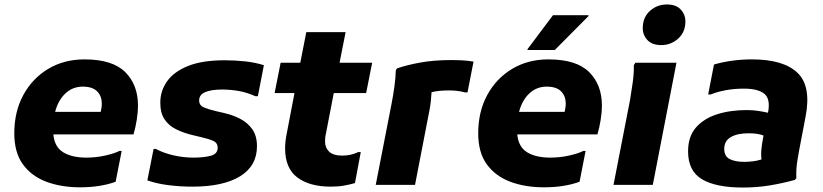

<svg xmlns="http://www.w3.org/2000/svg" viewBox="-20 -828 3687 860"><path d="M339 11Q254 11 187.5 -14Q121 -39 82.5 -92Q44 -145 44 -231Q44 -328 84.5 -402.5Q125 -477 196 -519.5Q267 -562 358 -562Q484 -562 541 -505Q598 -448 598 -356Q598 -325 592.5 -291Q587 -257 578 -226H219Q224 -170 263 -146Q302 -122 367 -122Q409 -122 450 -131Q491 -140 515 -152H525L498 -14Q466 -2 425.5 4.5Q385 11 339 11ZM351 -440Q305 -440 272.5 -409Q240 -378 227 -327H431Q433 -336 434.5 -345Q436 -354 436 -363Q436 -398 415 -419Q394 -440 351 -440Z M668 -161H678Q711 -143 756 -132.5Q801 -122 846 -122Q894 -122 924.5 -130.5Q955 -139 955 -166Q955 -188 935 -197Q915 -206 880 -214L846 -222Q803 -232 769.5 -248.5Q736 -265 717 -293.5Q698 -322 698 -368Q698 -421 728.5 -464Q759 -507 822.5 -532.5Q886 -558 986 -558Q1034 -558 1079 -553Q1124 -548 1162 -536L1135 -397H1124Q1086 -414 1049 -420.5Q1012 -427 975 -427Q927 -427 899.5 -415.5Q872 -404 872 -378Q872 -356 893 -347Q914 -338 948 -330L983 -322Q1023 -313 1056.5 -295.5Q1090 -278 1110.5 -248.5Q1131 -219 1131 -173Q1131 -85 1055.5 -38.5Q980 8 842 8Q788 8 735.5 1.5Q683 -5 640 -20Z M1461 8Q1367 8 1312 -33Q1257 -74 1257 -164Q1257 -193 1264 -228L1299 -411H1210L1237 -547H1325L1352 -684H1528L1501 -547H1647L1620 -411H1475L1439 -225Q1437 -217 1436.5 -208.5Q1436 -200 1436 -194Q1436 -166 1454.5 -148.5Q1473 -131 1514 -131Q1552 -131 1585 -147H1596L1570 -8Q1546 -1 1520 3.5Q1494 8 1461 8Z M1734 -364Q1741 -400 1746.5 -439Q1752 -478 1753 -514L1759 -522Q1803 -537 1863.5 -548Q1924 -559 2003 -559Q2019 -559 2046 -558Q2073 -557 2101 -552L2074 -414H2063Q2030 -423 1992 -423Q1944 -423 1913 -415Q1912 -397 1910 -377Q1908 -357 1904 -336L1839 0H1663Z M2417 11Q2332 11 2265.5 -14Q2199 -39 2160.5 -92Q2122 -145 2122 -231Q2122 -328 2162.5 -402.5Q2203 -477 2274 -519.5Q2345 -562 2436 -562Q2562 -562 2619 -505Q2676 -448 2676 -356Q2676 -325 2670.5 -291Q2665 -257 2656 -226H2297Q2302 -170 2341 -146Q2380 -122 2445 -122Q2487 -122 2528 -131Q2569 -140 2593 -152H2603L2576 -14Q2544 -2 2503.5 4.5Q2463 11 2417 11ZM2429 -440Q2383 -440 2350.5 -409Q2318 -378 2305 -327H2509Q2511 -336 2512.5 -345Q2514 -354 2514 -363Q2514 -398 2493 -419Q2472 -440 2429 -440ZM2343 -604V-608L2457 -760H2616V-756L2465 -604Z M2942 -626Q2901 -626 2880 -648.5Q2859 -671 2859 -702Q2859 -750 2891 -779Q2923 -808 2967 -808Q3008 -808 3029 -785.5Q3050 -763 3050 -732Q3050 -684 3017.5 -655Q2985 -626 2942 -626ZM2728 0 2802 -380Q2808 -415 2814 -458Q2820 -501 2819 -536L2826 -547H3010L2904 0Z M3307 12Q3187 12 3124.5 -25Q3062 -62 3062 -150Q3062 -216 3097 -256.5Q3132 -297 3191.5 -316Q3251 -335 3325 -335Q3353 -335 3378 -331Q3403 -327 3420 -323Q3432 -384 3404 -407.5Q3376 -431 3312 -431Q3267 -431 3228.5 -423.5Q3190 -416 3164 -405H3152L3178 -539Q3216 -550 3259 -556Q3302 -562 3348 -562Q3489 -562 3552 -502Q3615 -442 3588 -304L3567 -194Q3559 -154 3552 -111.5Q3545 -69 3547 -30L3540 -22Q3485 -7 3428 2.5Q3371 12 3307 12ZM3224 -161Q3224 -128 3248.5 -115.5Q3273 -103 3314 -103Q3332 -103 3352.5 -105.5Q3373 -108 3391 -114Q3388 -135 3390.5 -159.5Q3393 -184 3397 -205L3400 -221Q3387 -226 3371 -228.5Q3355 -231 3332 -231Q3283 -231 3253.5 -214Q3224 -197 3224 -161Z"/></svg>

Font: Kufam
Style: Bold Italic
Weight: 700
Italic angle: -11°
Designer: Artur Schmal
Foundry: Original Type
Version: Version 1.301; ttfautohint (v1.8.3)